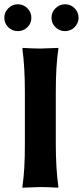

<svg xmlns="http://www.w3.org/2000/svg" viewBox="-23 -871 386 894"><path d="M342.8 -788.1Q342.8 -763.2 324.5 -744.6Q306.2 -726.1 280 -726.1Q253.9 -726.1 235.4 -744.1Q216.8 -762.2 216.8 -788.1Q216.8 -814 235.4 -832.5Q253.9 -851.1 280 -851.1Q306.2 -851.1 324.5 -832.5Q342.8 -814 342.8 -788.1ZM15.6 -744.1Q-2.9 -762.2 -2.9 -788.1Q-2.9 -814 15.6 -832.5Q34.2 -851.1 60.1 -851.1Q85.9 -851.1 104.5 -832.5Q123 -814 123 -788.1Q123 -762.2 104.5 -744.1Q85.9 -726.1 60.1 -726.1Q34.2 -726.1 15.6 -744.1ZM92.8 -444.8Q92.8 -560.1 81.1 -645L83 -647.9Q130.9 -645 165 -645L248 -647.9L249 -645Q236.8 -565.9 236.8 -444.8V-200.2Q236.8 -86.4 249 0L247.1 2.9Q199.2 0 165 0Q165 0 82 2.9L81.1 0Q93.3 -81.1 92.8 -200.2Z"/></svg>

Font: Linux Biolinum O
Style: Bold
Weight: 700
Designer: Philipp H. Poll
Foundry: Philipp H. Poll
Version: Version 1.3.2